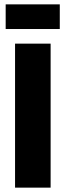

<svg xmlns="http://www.w3.org/2000/svg" viewBox="-20 -860 300 880"><path d="M49 0V-660H212V0ZM6 -727V-840H254V-727Z"/></svg>

Font: Bricolage Grotesque 72pt ExtraBold
Style: Regular
Weight: 800
Designer: Mathieu Triay
Foundry: Atelier Triay
Version: Version 1.001;gftools[0.9.33.dev8+g029e19f]